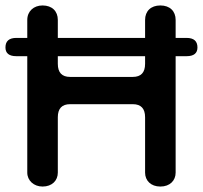

<svg xmlns="http://www.w3.org/2000/svg" viewBox="-28 -668 744 704"><path d="M128 16C163 16 184 -6 184 -35V-238C184 -270 199 -286 229 -286H459C489 -286 504 -270 504 -238V-35C504 -6 525 16 560 16C595 16 616 -6 616 -35V-462H656C683 -462 696 -473 696 -494C696 -517 683 -529 656 -529H616V-595C616 -627 595 -648 560 -648C525 -648 504 -627 504 -595V-529H184V-595C184 -627 163 -648 128 -648C96 -648 72 -627 72 -595V-529H32C5 -529 -8 -517 -8 -494C-8 -473 5 -462 32 -462H72V-35C72 -6 96 16 128 16ZM184 -462H504V-434C504 -402 489 -386 459 -386H229C199 -386 184 -402 184 -434Z"/></svg>

Font: Dongle
Style: Regular
Weight: 400
Designer: Yanghee Ryu
Foundry: Yanghee Ryu
Version: Version 2.000